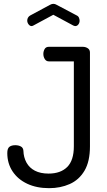

<svg xmlns="http://www.w3.org/2000/svg" viewBox="-20 -975 557 1001"><path d="M236 6Q171 6 122 -17Q73 -40 45.5 -81.5Q18 -123 18 -177Q18 -201 29 -209.5Q40 -218 60 -218Q76 -218 88.5 -211.5Q101 -205 102 -189Q103 -155 118 -127.5Q133 -100 162 -85Q191 -70 233 -70Q296 -70 330.5 -104.5Q365 -139 365 -212V-655H235Q221 -655 213.5 -667Q206 -679 206 -694Q206 -707 212.5 -719Q219 -731 235 -731H411Q426 -731 437.5 -723.5Q449 -716 449 -701V-212Q449 -133 420.5 -85Q392 -37 343.5 -15.5Q295 6 236 6ZM145 -839Q136 -839 129 -848Q122 -857 122 -868Q122 -876 126 -883Q130 -890 137 -894L241 -950Q250 -955 258 -955Q267 -955 275 -950L379 -895Q388 -891 391.5 -883Q395 -875 395 -867Q395 -856 388.5 -847.5Q382 -839 372 -839Q370 -839 367.5 -840Q365 -841 362 -842L258 -898L154 -842Q152 -841 149.5 -840Q147 -839 145 -839Z"/></svg>

Font: Dosis ExtraLight Medium
Style: Regular
Weight: 500
Version: Version 3.001; ttfautohint (v1.8.2)